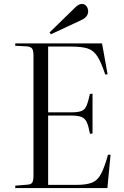

<svg xmlns="http://www.w3.org/2000/svg" viewBox="-20 -949 624 969"><path d="M57 0V-12L118 -17Q137 -18 143 -28Q149 -38 149 -65V-667Q149 -693 142.5 -703Q136 -713 116 -715L57 -718V-730H495L523 -574L511 -573Q491 -634 471.5 -664.5Q452 -695 422 -704.5Q392 -714 339 -714H223V-382H338Q373 -382 390.5 -388.5Q408 -395 416.5 -415Q425 -435 434 -475L447 -476V-275L434 -274Q427 -312 418 -332Q409 -352 390.5 -359Q372 -366 336 -366H223V-16H367Q415 -16 443.5 -27Q472 -38 489.5 -70.5Q507 -103 525 -168H538L522 0ZM237 -776 230 -785 354 -906Q367 -919 375.5 -924Q384 -929 393 -929Q408 -929 416.5 -917.5Q425 -906 425 -892Q425 -863 389 -847Z"/></svg>

Font: Literata 72pt Light
Style: Regular
Weight: 300
Designer: Latin by Veronika Burian and Jose Scaglione. Greek by Irene Vlachou. Cyrillic by Vera Evstafieva.
Foundry: TypeTogether
Version: Version 3.002